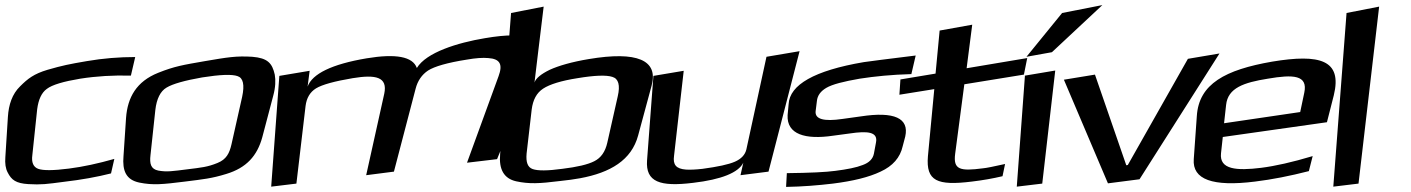

<svg xmlns="http://www.w3.org/2000/svg" viewBox="-71 -699 5540 754"><path d="M365 -18 378 -75C315 -57 255 -44 200 -37C138 -29 98 -29 79 -36C60 -43 52 -61 56 -90L75 -270C80 -308 92 -335 113 -350C134 -366 178 -379 244 -390C308 -400 375 -404 443 -402L460 -475C397 -475 334 -470 270 -459C200 -447 175 -442 116 -425C62 -409 38 -390 8 -360C-23 -330 -37 -288 -40 -240L-50 -82C-52 -57 -49 -37 -41 -22C-26 8 -8 21 40 24C91 27 112 24 180 15C249 7 310 -4 365 -18Z M1002 -323C1011 -356 1012 -384 1008 -406C998 -451 980 -471 920 -476C857 -480 822 -474 734 -459C648 -444 615 -439 550 -413C465 -379 430 -317 424 -236L414 -86C409 -28 424 7 476 18C530 29 568 25 656 14C727 5 760 2 818 -16C897 -40 939 -87 959 -160ZM838 -132C830 -97 818 -73 783 -59C744 -43 720 -41 664 -34C608 -27 585 -23 551 -29C521 -35 516 -56 520 -90L539 -267C544 -311 559 -341 583 -355C608 -370 655 -383 723 -395C793 -406 840 -408 862 -400C884 -393 890 -366 880 -319Z M1833 -549C1725 -531 1603 -493 1566 -432C1550 -477 1483 -489 1369 -470C1232 -447 1155 -409 1137 -359L1145 -421L1026 -401L994 34L1093 22L1129 -283C1133 -314 1146 -337 1170 -352C1195 -367 1243 -380 1314 -392C1405 -407 1452 -397 1438 -331L1367 -11L1476 -25L1561 -350C1569 -382 1586 -406 1610 -422C1635 -438 1686 -453 1763 -465C1797 -471 1825 -473 1846 -471C1893 -468 1904 -446 1887 -400L1763 -60L1881 -74L2025 -428C2075 -550 2009 -579 1833 -549Z M2488 -363C2515 -463 2431 -499 2241 -467C2175 -456 2123 -441 2088 -425C2053 -408 2033 -391 2028 -375C2031 -397 2040 -476 2043 -500L2064 -673L1936 -648L1893 -93C1888 -35 1907 2 1956 13C2007 24 2047 22 2127 12C2158 9 2184 5 2207 1C2326 -21 2409 -70 2435 -167ZM2314 -139C2306 -103 2289 -79 2263 -66C2238 -53 2195 -43 2137 -36C2079 -28 2041 -28 2021 -35C2001 -42 1994 -62 1997 -96L2017 -269C2022 -307 2036 -334 2062 -351C2088 -368 2133 -382 2197 -392C2263 -403 2310 -405 2334 -397C2358 -390 2365 -364 2355 -321Z M2651 19C2762 6 2829 -21 2848 -60L2837 -11L2947 -25L3069 -498L2939 -476L2860 -112C2855 -91 2840 -75 2815 -64C2790 -53 2747 -44 2688 -36C2662 -33 2640 -32 2623 -33C2584 -36 2571 -52 2576 -87L2614 -421L2495 -401L2470 -69C2464 16 2521 35 2651 19Z M3200 -166 3267 -175C3335 -185 3378 -182 3369 -139L3361 -96C3357 -75 3342 -60 3317 -51C3292 -41 3256 -34 3209 -28C3173 -23 3108 -20 3019 -19L3016 35C3080 34 3141 29 3200 22C3279 12 3341 -3 3387 -25C3435 -47 3464 -80 3474 -125L3484 -163C3500 -235 3441 -262 3310 -242L3238 -232C3164 -221 3129 -231 3132 -262L3137 -302C3139 -324 3152 -341 3174 -354C3198 -368 3242 -379 3305 -390C3363 -399 3432 -406 3508 -408L3525 -481C3410 -467 3342 -458 3321 -455C3127 -422 3030 -366 3026 -290L3022 -247C3018 -171 3092 -150 3200 -166Z M3680 -95 3716 -368 3950 -406 3963 -471 3725 -431 3747 -602 3619 -579 3603 -410 3465 -387 3461 -327 3598 -349 3573 -85C3565 12 3609 31 3746 14C3788 9 3828 2 3866 -7L3876 -55C3831 -45 3802 -39 3789 -38C3698 -26 3672 -33 3680 -95Z M4022 22 4073 -422 3954 -402 3922 34ZM4258 -679 4100 -648 3960 -476 4060 -494Z M4718 -489 4594 -468 4358 -51 4352 -50 4229 -406 4107 -386 4280 21 4404 5Z M4925 -457C4741 -425 4637 -370 4629 -243L4617 -74C4611 6 4691 35 4858 14C4924 6 4995 -8 5069 -27L5084 -86C5004 -62 4937 -47 4882 -40C4785 -28 4717 -33 4724 -97L4731 -161L5140 -219L5167 -325C5201 -464 5112 -488 4925 -457ZM4908 -390C5007 -407 5066 -405 5051 -335L5035 -259L4736 -215L4744 -287C4751 -354 4814 -375 4908 -390Z M5264 22 5345 -673 5217 -648 5165 34Z"/></svg>

Font: Gamestation Warped
Style: Italic
Weight: 400
Designer: Jonas Hecksher
Foundry: Jonas Hecksher, Playtypeª, e-types AS
Version: Version 1.003